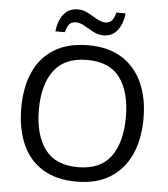

<svg xmlns="http://www.w3.org/2000/svg" viewBox="-60 -967 902 1031"><g transform="rotate(5 390.5 -451.5)"><path d="M720 -358Q720 -247 682.5 -164.5Q645 -82 572 -36Q499 10 391 10Q280 10 206.5 -36Q133 -82 97 -165Q61 -248 61 -359Q61 -469 97 -551Q133 -633 206.5 -679Q280 -725 392 -725Q499 -725 572 -679.5Q645 -634 682.5 -551.5Q720 -469 720 -358ZM156 -358Q156 -223 213 -145.5Q270 -68 391 -68Q513 -68 569 -145.5Q625 -223 625 -358Q625 -493 569 -569.5Q513 -646 392 -646Q271 -646 213.5 -569.5Q156 -493 156 -358ZM208 -784Q214 -843 242.5 -877.5Q271 -912 318 -912Q348 -912 374.5 -897.5Q401 -883 425 -869Q449 -855 470 -855Q493 -855 505.5 -869.5Q518 -884 525 -913H575Q569 -855 541 -820Q513 -785 466 -785Q438 -785 411.5 -799Q385 -813 360.5 -827.5Q336 -842 314 -842Q290 -842 278 -827.5Q266 -813 259 -784Z"/></g></svg>

Font: Noto Sans Grantha
Style: Regular
Weight: 400
Designer: Monotype Design Team
Foundry: Monotype Imaging Inc.
Version: Version 2.003; ttfautohint (v1.8.4.7-5d5b)